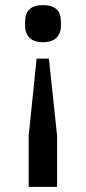

<svg xmlns="http://www.w3.org/2000/svg" viewBox="-20 -551 336 750"><path d="M78 -450V-467Q78 -531 148 -531Q218 -531 218 -467V-450Q218 -421 200.5 -403.5Q183 -386 148 -386Q113 -386 95.5 -403.5Q78 -421 78 -450ZM92 179V-21L123 -322H171L203 -21V179Z"/></svg>

Font: Anuphan Medium
Style: Regular
Weight: 500
Designer: Mike Abbink, Paul van der Laan, Pieter van Rosmalen, Mint Tantisuwanna
Foundry: Bold Monday; Cadson Demak
Version: Version 3.002;hotconv 1.0.109;makeotfexe 2.5.65596